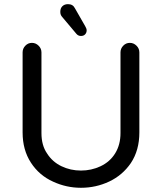

<svg xmlns="http://www.w3.org/2000/svg" viewBox="-20 -894 780 925"><path d="M347.7 -731.4 280.3 -811.5Q270.5 -821.3 270.5 -836.9Q270.5 -854.5 280.8 -864.3Q291 -874 307.6 -874Q331.1 -874 340.8 -854.5L390.6 -767.6Q397.5 -755.9 397.5 -748Q397.5 -736.3 390.1 -728.5Q382.8 -720.7 370.1 -720.7Q356.4 -720.7 347.7 -731.4ZM236.3 -18.6Q168.9 -48.8 128.9 -110.4Q88.9 -171.9 88.9 -255.9V-641.6Q88.9 -660.2 102.1 -673.8Q115.2 -687.5 133.8 -687.5Q152.3 -687.5 166 -673.8Q179.7 -660.2 179.7 -641.6V-252.9Q179.7 -193.4 207 -154.3Q232.4 -114.3 275.9 -93.3Q319.3 -72.3 370.1 -72.3Q419.9 -72.3 463.9 -92.8Q509.8 -114.3 535.2 -155.8Q560.5 -197.3 560.5 -252.9V-641.6Q560.5 -660.2 573.7 -673.8Q586.9 -687.5 605.5 -687.5Q624 -687.5 637.7 -673.8Q651.4 -660.2 651.4 -641.6V-255.9Q651.4 -169.9 610.4 -108.4Q570.3 -49.8 506.3 -19.5Q442.4 10.7 370.1 10.7Q299.8 10.7 236.3 -18.6Z"/></svg>

Font: jf-openhuninn-1.1
Style: Regular
Weight: 400
Designer: [Kosugi Maru]
      Designed by Motoya company      

      [Varela Round]
      Joe Prince(Latin component); Avraham Co
Foundry: justfont CO.,LTD.
Version: 1.1